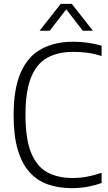

<svg xmlns="http://www.w3.org/2000/svg" viewBox="-20 -965 560 994"><path d="M352 9Q283 9 227.5 -10.5Q172 -30 132.5 -74Q93 -118 71.8 -190.5Q50.5 -263 50.5 -369Q50.5 -506.5 87.5 -590Q124.5 -673.5 193.8 -711.2Q263 -749 359.5 -749Q397.5 -749 434.2 -743.8Q471 -738.5 506 -728.5V-675Q468 -687 432.5 -691.8Q397 -696.5 359.5 -696.5Q280 -696.5 224.8 -666Q169.5 -635.5 140.8 -564.2Q112 -493 112 -371Q112 -244.5 141.5 -173.2Q171 -102 225.2 -72.8Q279.5 -43.5 355 -43.5Q393 -43.5 429 -50Q465 -56.5 506 -70.5V-17.5Q473 -5.5 434.2 1.8Q395.5 9 352 9ZM185 -806 294.5 -945H351.5L461 -806H408.5L316.5 -925H329.5L237.5 -806Z"/></svg>

Font: Encode Sans SemiCondensed Light
Style: Regular
Weight: 300
Width: 4
Designer: Multiple Designers
Foundry: Impallari Type
Version: Version 3.002